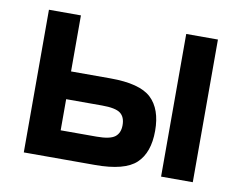

<svg xmlns="http://www.w3.org/2000/svg" viewBox="-61 -586 843 668"><g transform="rotate(10 360.0 -252.0)"><path d="M61 0V-504H174V-306H313Q417 -306 457.5 -268Q498 -230 498 -153Q498 -76 457.5 -38Q417 0 313 0ZM546 0V-504H658V0ZM174 -98H301Q348 -98 365.5 -111.5Q383 -125 383 -153Q383 -182 365.5 -195Q348 -208 301 -208H174Z"/></g></svg>

Font: Zen Kaku Gothic New
Style: Bold
Weight: 700
Designer: Yoshimichi Ohira
Foundry: Positype
Version: Version 1.002